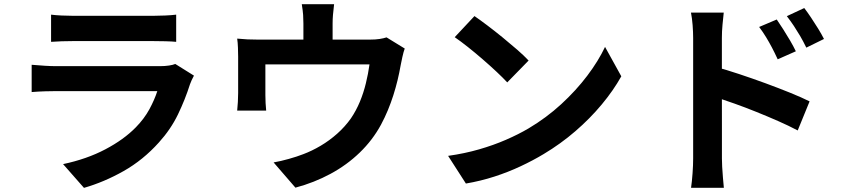

<svg xmlns="http://www.w3.org/2000/svg" viewBox="-20 -837 4040 915"><path d="M223.4 -767.2Q244 -764.5 273 -763.1Q302.1 -761.7 327.3 -761.7Q345.7 -761.7 385.2 -761.7Q424.7 -761.7 473.2 -761.7Q521.7 -761.7 569.9 -761.7Q618.1 -761.7 656.2 -761.7Q694.3 -761.7 711.5 -761.7Q735.3 -761.7 767.1 -763.1Q799 -764.5 819.6 -767.2V-637.6Q799.7 -639.6 768.6 -640.4Q737.4 -641.2 709.8 -641.2Q693.5 -641.2 655.3 -641.2Q617 -641.2 568.5 -641.2Q520 -641.2 471.5 -641.2Q423 -641.2 384.2 -641.2Q345.4 -641.2 327.3 -641.2Q303.1 -641.2 274.3 -640.3Q245.5 -639.4 223.4 -637.6ZM904.3 -476.6Q899.1 -467.2 893.5 -455.2Q887.9 -443.1 885.3 -435.2Q862.3 -362.6 827.9 -291.3Q793.4 -220.1 737.4 -158.3Q661.9 -74.2 569 -21.7Q476 30.8 380.2 58.3L280.6 -54.9Q393.6 -78.8 481.7 -125.2Q569.9 -171.5 627.4 -230.3Q667.5 -271.3 692 -316.4Q716.4 -361.6 729.7 -402.8Q718.9 -402.8 692.1 -402.8Q665.3 -402.8 627.7 -402.8Q590.2 -402.8 547 -402.8Q503.9 -402.8 458.8 -402.8Q413.8 -402.8 373.1 -402.8Q332.4 -402.8 299.6 -402.8Q266.9 -402.8 247.4 -402.8Q228.8 -402.8 195.7 -401.9Q162.5 -401 130.9 -398.3V-528.3Q163.3 -525.5 193.7 -523.6Q224.1 -521.7 247.4 -521.7Q262.2 -521.7 292.5 -521.7Q322.8 -521.7 363 -521.7Q403.2 -521.7 448.7 -521.7Q494.2 -521.7 539.8 -521.7Q585.3 -521.7 625.9 -521.7Q666.5 -521.7 696.7 -521.7Q726.8 -521.7 741.6 -521.7Q766.5 -521.7 785.5 -524.7Q804.6 -527.6 815.3 -532.2Z M1572.2 -817Q1568.6 -785 1566.8 -765.7Q1565.1 -746.4 1565.1 -724.7Q1565.1 -711.5 1565.1 -684.6Q1565.1 -657.7 1565.1 -628.8Q1565.1 -599.9 1565.1 -580.6H1425.9Q1425.9 -602.5 1425.9 -631.4Q1425.9 -660.3 1425.9 -685.9Q1425.9 -711.5 1425.9 -724.7Q1425.9 -746.4 1424.6 -765.7Q1423.3 -785 1418.2 -817ZM1908.8 -605.7Q1902.9 -589.7 1897.6 -565.5Q1892.2 -541.2 1889.5 -526.4Q1883.3 -490.7 1874.6 -454.7Q1865.8 -418.6 1854.5 -383Q1843.1 -347.4 1828.6 -312.2Q1814.1 -277.1 1795.8 -243Q1756.1 -169.6 1694.5 -110Q1632.8 -50.4 1555 -8.5Q1477.2 33.5 1387.9 57.3L1283.9 -62.9Q1317.8 -68.8 1356.1 -79.6Q1394.5 -90.3 1425.3 -102.3Q1466.6 -117.8 1508.2 -142.4Q1549.9 -167 1587 -200Q1624.1 -233 1652.4 -272.9Q1677.5 -310 1695.1 -352.4Q1712.7 -394.9 1723.7 -440.4Q1734.8 -485.9 1740.9 -530.1H1244.7Q1244.7 -516.7 1244.7 -497.2Q1244.7 -477.6 1244.7 -455.5Q1244.7 -433.4 1244.7 -414.5Q1244.7 -395.6 1244.7 -383.8Q1244.7 -366.8 1245.7 -345.9Q1246.7 -325 1248.5 -309.9H1110.3Q1112.3 -328.9 1113.6 -351.3Q1114.9 -373.8 1114.9 -393.7Q1114.9 -405.7 1114.9 -428.9Q1114.9 -452.2 1114.9 -478.7Q1114.9 -505.3 1114.9 -529Q1114.9 -552.7 1114.9 -567Q1114.9 -583.6 1114 -609.2Q1113.1 -634.9 1110.3 -653Q1136.1 -650.4 1159.9 -649.3Q1183.8 -648.2 1212.5 -648.2H1739.2Q1770.5 -648.2 1789.8 -651.4Q1809.1 -654.5 1822.1 -658.9Z M2241.1 -760.4Q2267.3 -742.4 2302.3 -716Q2337.3 -689.6 2374.5 -659.3Q2411.6 -629 2444.7 -600.2Q2477.8 -571.4 2499.1 -548.5L2397.3 -444.3Q2377.8 -465.5 2347 -494.4Q2316.2 -523.4 2280.3 -554.4Q2244.4 -585.5 2209.4 -613.3Q2174.4 -641 2147 -659.8ZM2115.5 -94.2Q2194.4 -105.3 2263.1 -125.2Q2331.8 -145 2391.1 -170.8Q2450.4 -196.5 2498.8 -225Q2584.1 -275.7 2654.8 -340.7Q2725.5 -405.8 2778.7 -476.2Q2831.9 -546.6 2863.4 -613.5L2940.9 -473.3Q2903.1 -405.6 2847.4 -338.8Q2791.7 -271.9 2721.9 -211.7Q2652.2 -151.5 2571 -102.9Q2520.5 -72.5 2461.2 -44.7Q2402 -16.8 2336.4 4.4Q2270.7 25.7 2200.3 37.7Z M3681.7 -744.1Q3695.8 -723.7 3712.8 -696.9Q3729.8 -670.1 3745.7 -643.1Q3761.5 -616 3772.7 -592.6L3686.2 -554.4Q3671.5 -586.3 3658.4 -611.2Q3645.2 -636.1 3630.9 -659.7Q3616.7 -683.3 3597.8 -708.5ZM3812.8 -798.7Q3827.9 -779 3845.3 -753Q3862.7 -727 3879.1 -700.4Q3895.5 -673.7 3906.8 -651.3L3822.6 -610Q3807.1 -641.9 3792.7 -666.3Q3778.3 -690.7 3763.5 -713.1Q3748.7 -735.5 3729.8 -760ZM3283.3 -81.5Q3283.3 -100.6 3283.3 -144.2Q3283.3 -187.9 3283.3 -245.4Q3283.3 -303 3283.3 -365.7Q3283.3 -428.4 3283.3 -486.8Q3283.3 -545.2 3283.3 -590.2Q3283.3 -635.2 3283.3 -656.2Q3283.3 -683.1 3280.8 -716.9Q3278.2 -750.7 3272.9 -777H3429.1Q3426.3 -751 3423.2 -719.2Q3420.2 -687.4 3420.2 -656.2Q3420.2 -628.8 3420.2 -581Q3420.2 -533.1 3420.2 -474.6Q3420.2 -416.1 3420.3 -355.2Q3420.4 -294.3 3420.4 -238.7Q3420.4 -183 3420.4 -141.4Q3420.4 -99.7 3420.4 -81.5Q3420.4 -67.6 3421.6 -42.2Q3422.7 -16.8 3425.3 10.1Q3427.9 37.1 3429.6 57.9H3273.3Q3277.6 28.7 3280.5 -11.4Q3283.3 -51.6 3283.3 -81.5ZM3390.8 -518Q3440.6 -504.6 3502.4 -484.1Q3564.1 -463.6 3627.3 -440.5Q3690.4 -417.3 3746 -394.8Q3801.6 -372.2 3838.2 -353.9L3781.6 -215.3Q3739.3 -237.7 3688.3 -260.1Q3637.3 -282.5 3584.6 -303.7Q3531.9 -325 3481.8 -342.8Q3431.8 -360.7 3390.8 -374.2Z"/></svg>

Font: Noto Sans TC
Style: Regular
Weight: 100
Designer: Ryoko NISHIZUKA 西塚涼子 (kana, bopomofo & ideographs); Paul D. Hunt (Latin, Greek & Cyrillic); Sandoll Communications 산돌커뮤니
Foundry: Adobe
Version: Version 2.004;hotconv 1.0.118;makeotfexe 2.5.65603